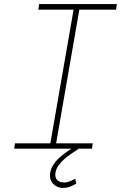

<svg xmlns="http://www.w3.org/2000/svg" viewBox="-20 -731 627 944"><path d="M172.4 -710.9H554.7L550.8 -683.6H370.1L255.9 -26.4H436L432.1 0H364.3L366.2 1Q350.6 11.7 332 23.9Q313.5 36.1 296.9 50.5Q280.3 64.9 267.8 82.3Q255.4 99.6 252.4 120.1Q249.5 140.6 260 152.8Q270.5 165 291 166Q307.1 167 321.5 161.1Q335.9 155.3 350.1 147.9L355 171.9Q339.8 180.7 324 186.8Q308.1 192.9 290.5 192.9Q274.4 192.9 261.7 187.3Q249 181.6 240.5 172.1Q231.9 162.6 228 149.2Q224.1 135.7 226.6 120.1Q229.5 100.1 240 82.8Q250.5 65.4 265.1 50.8Q279.8 36.1 297.1 23.4Q314.5 10.7 330.6 0H49.8L53.7 -26.4H227.5L341.8 -683.6H168.5Z"/></svg>

Font: Roboto Mono Thin
Style: Italic
Weight: 250
Designer: Google
Version: Version 2.000985; 2015; ttfautohint (v1.3)